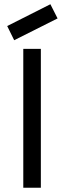

<svg xmlns="http://www.w3.org/2000/svg" viewBox="-20 -887 303 907"><path d="M14 -764 218 -867 252 -800 47 -697ZM90 0V-656H173V0Z"/></svg>

Font: Pinyin1712
Style: Regular
Weight: 400
Version: Version 1